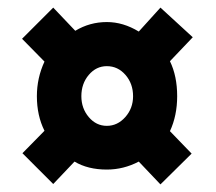

<svg xmlns="http://www.w3.org/2000/svg" viewBox="-20 -606 568 505"><path d="M77 -353Q77 -302 97 -262L39 -203L120 -122L176 -181Q211 -160 261 -160Q305 -160 345 -181L402 -121L484 -202L427 -261Q446 -302 446 -353Q446 -406 427 -445L487 -508L402 -586L345 -523Q304 -548 261 -548Q216 -548 178 -525L120 -586L38 -504L97 -444Q77 -401 77 -353ZM194 -353Q194 -386 213.5 -409Q233 -432 261 -432Q290 -432 310 -409Q330 -386 330 -353Q330 -321 309.5 -298Q289 -275 261 -275Q233 -275 213.5 -298Q194 -321 194 -353Z"/></svg>

Font: Noto Sans Display SemiCondensed Black
Style: Regular
Weight: 900
Width: 4
Designer: Monotype Design Team
Foundry: Monotype Imaging Inc.
Version: Version 1.900